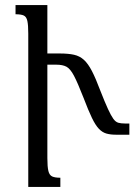

<svg xmlns="http://www.w3.org/2000/svg" viewBox="-20 -734 540 754"><path d="M166 -113Q166 -79 170 -62.5Q174 -46 185 -41Q196 -36 217 -36V0H91V-602Q91 -635 87.5 -651.5Q84 -668 73.5 -673Q63 -678 41 -678V-714H166V-524H214Q248 -524 270.5 -519Q293 -514 309.5 -499Q326 -484 341 -455Q356 -426 374 -378Q392 -332 404 -306Q416 -280 425 -267.5Q434 -255 444.5 -252Q455 -249 470 -249H488V-205H435Q414 -205 398 -209.5Q382 -214 368.5 -228Q355 -242 341 -271Q327 -300 308 -350Q285 -409 270.5 -436.5Q256 -464 241 -472Q226 -480 201 -480H166Z"/></svg>

Font: Noto Serif Armenian Condensed
Style: Regular
Weight: 400
Width: 3
Designer: Monotype Design Team
Foundry: Monotype Imaging Inc.
Version: Version 2.008; ttfautohint (v1.8.4.7-5d5b)